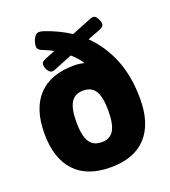

<svg xmlns="http://www.w3.org/2000/svg" viewBox="-138 -847 844 955"><g transform="rotate(-20 284.5 -369.5)"><path d="M285 8Q160 8 95.5 -62Q31 -132 31 -262Q31 -393 95.5 -462Q160 -531 285 -531Q312 -531 339 -524Q328 -541 315 -555.5Q302 -570 287 -583L188 -543Q182 -540 175 -540Q161 -540 151.5 -556Q142 -572 142 -586Q142 -596 148 -601Q154 -606 165 -611L218 -632Q196 -644 176 -652Q153 -660 146 -667.5Q139 -675 139 -684Q139 -695 143.5 -710Q148 -725 157 -736Q166 -747 179 -747Q181 -747 186 -746.5Q191 -746 201 -743Q275 -718 335 -679L442 -722Q448 -724 451.5 -724.5Q455 -725 456 -725Q466 -725 473 -716Q480 -707 484 -696Q488 -685 488 -679Q488 -669 481.5 -663.5Q475 -658 465 -654L398 -628Q464 -564 501 -473Q538 -382 538 -262Q538 -132 474 -62Q410 8 285 8ZM285 -125Q330 -125 349.5 -158Q369 -191 369 -262Q369 -332 349.5 -365Q330 -398 285 -398Q240 -398 220 -365Q200 -332 200 -262Q200 -191 220 -158Q240 -125 285 -125Z"/></g></svg>

Font: Asap ExtraBold
Style: Regular
Weight: 800
Designer: Pablo Cosgaya
Foundry: Omnibus-Type
Version: Version 3.001; ttfautohint (v1.8.4.7-5d5b)